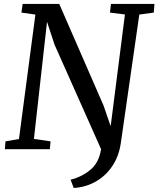

<svg xmlns="http://www.w3.org/2000/svg" viewBox="-20 -763 810 982"><path d="M357 198.5 341 156Q397 142.5 441.5 106.2Q486 70 497 0L259 -534.5L220.5 -651.5L153.5 -52.5L238.5 -40L235 0H5L8 -40L77 -52L161 -688.5L89.5 -698.5L96 -743H283L509.5 -223.5L546 -117.5L619 -689L542.5 -698.5L547.5 -743H770L766.5 -698.5L692.5 -688.5L598 -32Q588.5 35 555.2 85.2Q522 135.5 470.8 165Q419.5 194.5 357 198.5Z"/></svg>

Font: Merriweather
Style: Italic
Weight: 400
Italic angle: -7.8°
Designer: Eben Sorkin
Foundry: Eben Sorkin
Version: Version 2.100